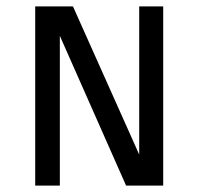

<svg xmlns="http://www.w3.org/2000/svg" viewBox="-20 -580 620 600"><path d="M490 -560V0H374L167 -468V0H90V-560H208L415 -97V-560Z"/></svg>

Font: Carrois Gothic SC
Style: Regular
Weight: 400
Designer: Ralph du Carrois
Foundry: Ralph du Carrois
Version: Version 1.002